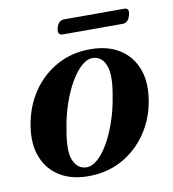

<svg xmlns="http://www.w3.org/2000/svg" viewBox="-72 -655 657 729"><g transform="rotate(-10 257.0 -290.5)"><path d="M306 -463Q369.5 -462 413.8 -434Q458 -406 477.8 -355.2Q497.5 -304.5 486.5 -235Q475 -163.5 436.8 -107.8Q398.5 -52 339.8 -20.2Q281 11.5 207.5 10.5Q146 10 101.5 -17.2Q57 -44.5 36.8 -95Q16.5 -145.5 27.5 -215.5Q39.5 -290 78.2 -346.2Q117 -402.5 175.8 -433.5Q234.5 -464.5 306 -463ZM207 -24Q230 -22.5 253 -42.8Q276 -63 296 -98.5Q316 -134 331.2 -179Q346.5 -224 354 -272.5Q368.5 -350.5 355 -387.8Q341.5 -425 308.5 -428.5Q285 -430.5 262 -410.5Q239 -390.5 218.5 -355Q198 -319.5 182.5 -273.8Q167 -228 159.5 -178Q145 -99 159.2 -62.8Q173.5 -26.5 207 -24ZM193.5 -564.5Q201 -592 223.5 -592H454Q465 -592 468.8 -586Q472.5 -580 468.5 -564.5Q461 -536.5 439 -536.5H208.5Q186.5 -536.5 193.5 -564.5Z"/></g></svg>

Font: Fraunces 72pt SemiBold
Style: Italic
Weight: 600
Italic angle: -16°
Version: Version 1.000;[b76b70a41]